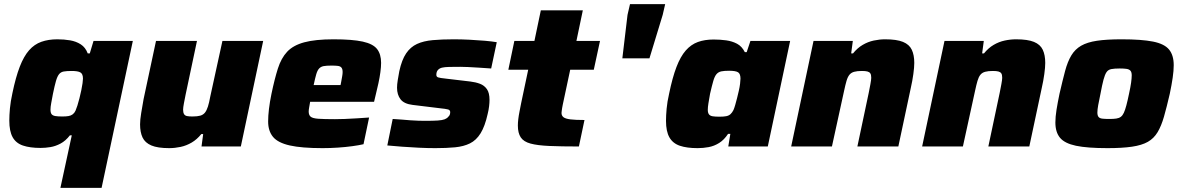

<svg xmlns="http://www.w3.org/2000/svg" viewBox="-20 -708 5710 928"><path d="M272 200 327 -54H318Q297 -27 272.5 -14Q248 -1 223.5 3Q199 7 176 7Q125 7 91 -4.5Q57 -16 41 -45Q25 -74 25 -125Q25 -151 28 -184Q31 -217 40 -258Q56 -335 75.5 -385.5Q95 -436 120.5 -465Q146 -494 180 -506Q214 -518 257 -518Q290 -518 319 -513Q348 -508 370.5 -493.5Q393 -479 404 -450H414L432 -510H622L471 200ZM281 -145Q299 -145 311 -147Q323 -149 331.5 -155.5Q340 -162 345 -173Q349 -182 354 -197.5Q359 -213 364 -233Q369 -253 373 -272Q377 -291 379 -306Q381 -321 381 -328Q381 -351 368.5 -358Q356 -365 327 -365Q303 -365 288.5 -362.5Q274 -360 265.5 -349.5Q257 -339 250.5 -316.5Q244 -294 236 -255Q231 -228 227.5 -209.5Q224 -191 224 -178Q224 -163 229.5 -156Q235 -149 248 -147Q261 -145 281 -145Z M798 8Q742 8 711.5 -5Q681 -18 669 -43.5Q657 -69 657 -107Q657 -129 662.5 -162Q668 -195 674 -229L734 -510H932L877 -250Q873 -230 869 -209Q865 -188 865 -178Q865 -164 869.5 -156.5Q874 -149 884 -147Q894 -145 910 -145Q934 -145 948 -149Q962 -153 970.5 -163.5Q979 -174 985 -193Q991 -212 996 -240L1055 -510H1252L1144 0H954L962 -60H953Q932 -34 906.5 -19Q881 -4 853 2Q825 8 798 8Z M1539 8Q1438 8 1380.5 -5Q1323 -18 1299.5 -46.5Q1276 -75 1276 -121Q1276 -148 1280 -181.5Q1284 -215 1292 -254Q1307 -326 1323 -376.5Q1339 -427 1368 -458Q1397 -489 1450.5 -503.5Q1504 -518 1592 -518Q1683 -518 1733 -507Q1783 -496 1802.5 -471Q1822 -446 1822 -404Q1822 -385 1818.5 -359Q1815 -333 1809 -305.5Q1803 -278 1797 -254L1788 -216H1479Q1477 -203 1474.5 -190Q1472 -177 1472 -169Q1472 -152 1481.5 -144Q1491 -136 1518.5 -134Q1546 -132 1599 -132Q1619 -132 1646 -133Q1673 -134 1704 -136Q1735 -138 1764 -140L1737 -11Q1716 -6 1683 -1.5Q1650 3 1612.5 5.5Q1575 8 1539 8ZM1496 -297H1626L1629 -312Q1632 -329 1634 -340Q1636 -351 1636 -360Q1636 -374 1630.5 -381Q1625 -388 1613 -389.5Q1601 -391 1582 -391Q1558 -391 1544.5 -388.5Q1531 -386 1522.5 -377Q1514 -368 1508.5 -349Q1503 -330 1496 -297Z M2084 8Q2047 8 2005 6Q1963 4 1923 1Q1883 -2 1852 -5L1878 -133Q1900 -132 1922 -130Q1944 -128 1964.5 -126.5Q1985 -125 2003 -124.5Q2021 -124 2036 -124Q2074 -124 2096 -125.5Q2118 -127 2129.5 -131.5Q2141 -136 2147 -144Q2152 -148 2154 -154Q2156 -160 2156 -166Q2156 -176 2145.5 -179Q2135 -182 2105 -185L1974 -201Q1933 -206 1916 -228Q1899 -250 1899 -284Q1899 -300 1902.5 -321Q1906 -342 1910 -364Q1922 -419 1943 -450Q1964 -481 1995.5 -495.5Q2027 -510 2071.5 -514Q2116 -518 2173 -518Q2210 -518 2249.5 -516Q2289 -514 2323.5 -511Q2358 -508 2381 -504L2354 -377Q2324 -379 2295 -381Q2266 -383 2242.5 -384Q2219 -385 2205 -385Q2172 -385 2150.5 -384.5Q2129 -384 2116.5 -381Q2104 -378 2097 -370Q2093 -366 2091 -360Q2089 -354 2089 -346Q2089 -337 2097.5 -334Q2106 -331 2135 -328L2253 -314Q2279 -311 2300 -303Q2321 -295 2333.5 -277Q2346 -259 2346 -225Q2346 -212 2344 -194.5Q2342 -177 2337 -157Q2324 -98 2303 -64Q2282 -30 2251.5 -15Q2221 0 2179.5 4Q2138 8 2084 8Z M2778 0Q2692 0 2635 -2.5Q2578 -5 2544.5 -14Q2511 -23 2497 -44Q2483 -65 2483 -101Q2483 -115 2485 -132Q2487 -149 2491 -169Q2495 -189 2499 -210L2533 -371H2437L2466 -510H2563L2594 -658H2797L2766 -510H2880L2850 -371H2736L2700 -202Q2698 -194 2697 -186Q2696 -178 2695 -172Q2694 -166 2694 -162Q2694 -149 2703.5 -141.5Q2713 -134 2737 -131Q2761 -128 2805 -128Z M2988 -426 3013 -636 3025 -688H3195L3183 -636L3119 -426Z M3352 8Q3300 8 3266 -3.5Q3232 -15 3215.5 -44Q3199 -73 3199 -124Q3199 -149 3202 -182.5Q3205 -216 3214 -255Q3230 -333 3249.5 -384Q3269 -435 3294.5 -464Q3320 -493 3353 -505Q3386 -517 3429 -517Q3461 -517 3490 -513Q3519 -509 3542.5 -496.5Q3566 -484 3580 -456H3589L3607 -510H3799L3691 0H3500L3510 -61H3499Q3480 -32 3456 -17Q3432 -2 3405.5 3Q3379 8 3352 8ZM3458 -144Q3478 -144 3490.5 -146.5Q3503 -149 3511 -156.5Q3519 -164 3525 -176Q3529 -185 3533.5 -200.5Q3538 -216 3542.5 -234Q3547 -252 3551 -269.5Q3555 -287 3557 -303Q3559 -319 3559 -328Q3559 -351 3547.5 -358.5Q3536 -366 3504 -366Q3480 -366 3466 -363Q3452 -360 3443 -349.5Q3434 -339 3427.5 -316.5Q3421 -294 3412 -255Q3407 -227 3404 -208.5Q3401 -190 3401 -177Q3401 -163 3406.5 -155.5Q3412 -148 3424.5 -146Q3437 -144 3458 -144Z M3804 0 3912 -510H4102L4094 -450H4103Q4124 -476 4149.5 -491Q4175 -506 4203 -512Q4231 -518 4258 -518Q4314 -518 4344.5 -505.5Q4375 -493 4387 -467.5Q4399 -442 4399 -404Q4399 -383 4394.5 -350Q4390 -317 4382 -282L4322 0H4124L4179 -260Q4183 -280 4187 -301.5Q4191 -323 4191 -332Q4191 -347 4186.5 -353.5Q4182 -360 4172.5 -362.5Q4163 -365 4146 -365Q4123 -365 4108.5 -361Q4094 -357 4085.5 -346.5Q4077 -336 4071.5 -317Q4066 -298 4060 -270L4001 0Z M4437 0 4545 -510H4735L4727 -450H4736Q4757 -476 4782.5 -491Q4808 -506 4836 -512Q4864 -518 4891 -518Q4947 -518 4977.5 -505.5Q5008 -493 5020 -467.5Q5032 -442 5032 -404Q5032 -383 5027.5 -350Q5023 -317 5015 -282L4955 0H4757L4812 -260Q4816 -280 4820 -301.5Q4824 -323 4824 -332Q4824 -347 4819.5 -353.5Q4815 -360 4805.5 -362.5Q4796 -365 4779 -365Q4756 -365 4741.5 -361Q4727 -357 4718.5 -346.5Q4710 -336 4704.5 -317Q4699 -298 4693 -270L4634 0Z M5333 8Q5235 8 5180.5 -3.5Q5126 -15 5103.5 -42Q5081 -69 5081 -116Q5081 -143 5086.5 -177.5Q5092 -212 5101 -255Q5116 -320 5128 -365Q5140 -410 5158 -440Q5176 -470 5205.5 -487Q5235 -504 5282 -511Q5329 -518 5401 -518Q5498 -518 5553 -507Q5608 -496 5630.5 -468.5Q5653 -441 5653 -393Q5653 -367 5648 -332.5Q5643 -298 5634 -255Q5619 -190 5606 -144.5Q5593 -99 5575 -69Q5557 -39 5528 -22.5Q5499 -6 5451.5 1Q5404 8 5333 8ZM5342 -133Q5362 -133 5375.5 -135Q5389 -137 5397.5 -143.5Q5406 -150 5412 -163Q5418 -176 5424 -198.5Q5430 -221 5437 -255Q5444 -287 5447 -308.5Q5450 -330 5450 -344Q5450 -359 5444 -366Q5438 -373 5425.5 -375Q5413 -377 5392 -377Q5366 -377 5351 -374Q5336 -371 5328 -359Q5320 -347 5313.5 -322.5Q5307 -298 5299 -255Q5292 -222 5288 -200Q5284 -178 5284 -164Q5284 -150 5289.5 -143Q5295 -136 5308 -134.5Q5321 -133 5342 -133Z"/></svg>

Font: Saira SemiExpanded ExtraBold
Style: Italic
Weight: 800
Width: 6
Italic angle: -12°
Designer: Hector Gatti with collaboration of the Omnibus-Type team
Foundry: Omnibus-Type
Version: Version 1.101